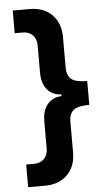

<svg xmlns="http://www.w3.org/2000/svg" viewBox="-62 -858 565 1021"><g transform="rotate(-5 220.5 -347.5)"><path d="M300 -202V-39Q300 35 255.5 79.5Q211 124 137 124H46V3H88Q122 3 142 -17.5Q162 -38 162 -72V-218Q162 -275 189.5 -308Q217 -341 265 -343V-352Q217 -354 189.5 -387Q162 -420 162 -477V-623Q162 -657 142 -677.5Q122 -698 88 -698H46V-819H137Q211 -819 255.5 -774.5Q300 -730 300 -656V-493Q300 -449 324 -430Q348 -411 408 -411V-284Q348 -284 324 -265Q300 -246 300 -202Z"/></g></svg>

Font: Application
Style: Bold
Weight: 700
Designer: Wei Huang
Foundry: Wei Huang
Version: Version 0.012